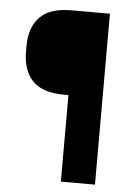

<svg xmlns="http://www.w3.org/2000/svg" viewBox="-49 -677 495 715"><g transform="rotate(5 198.5 -319.5)"><path d="M237 -323.5H189.5Q108.5 -323.5 71.2 -362.2Q34 -401 34 -472V-490.5Q34 -562 71.5 -600.5Q109 -639 189.5 -639H236.5ZM333 -639V0H205.5V-639Z"/></g></svg>

Font: Anek Malayalam SemiBold
Style: Regular
Weight: 600
Version: Version 1.003